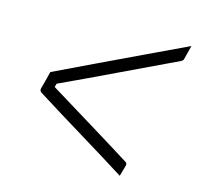

<svg xmlns="http://www.w3.org/2000/svg" viewBox="-86 -669 772 738"><g transform="rotate(15 300.0 -299.5)"><path d="M90 -339Q162 -374 245.5 -413.5Q329 -453 417 -495Q505 -537 588 -576Q584 -560 581.5 -550Q579 -540 575 -525Q574 -519 572 -516Q570 -513 564 -510Q458 -460 346.5 -406.5Q235 -353 125 -302L121 -288Q207 -235 292.5 -183Q378 -131 459 -80Q466 -76 463 -65Q460 -55 457.5 -46Q455 -37 451 -23Q359 -81 265 -138Q171 -195 79 -253Q69 -259 72 -270Q77 -287 81.5 -305Q86 -323 90 -339Z"/></g></svg>

Font: Recursive Mn Lnr St Lt
Style: Italic
Weight: 300
Italic angle: -15°
Monospace: yes
Version: Version 1.079;hotconv 1.0.112;makeotfexe 2.5.65598; ttfautoh